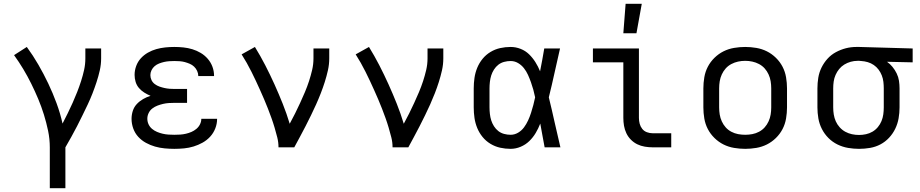

<svg xmlns="http://www.w3.org/2000/svg" viewBox="-20 -775 4840 1010"><path d="M242 215V0Q242 -44 233 -87Q224 -130 211 -172Q198 -214 181 -254.5Q164 -295 144.5 -334.5Q125 -374 102.5 -411.5Q80 -449 54 -485L121 -528Q154 -483 182 -434.5Q210 -386 234 -335.5Q258 -285 277.5 -232Q297 -179 309 -125Q323 -152 336.5 -179.5Q350 -207 362.5 -235Q375 -263 386 -291Q397 -319 406.5 -348.5Q416 -378 422.5 -407.5Q429 -437 429 -468V-520H512V-468Q512 -436 505 -405Q498 -374 488 -343.5Q478 -313 466.5 -283.5Q455 -254 441.5 -225.5Q428 -197 414 -168.5Q400 -140 385.5 -111.5Q371 -83 355.5 -55.5Q340 -28 324 0V215Z M897 8Q872 8 846 5.5Q820 3 795.5 -4Q771 -11 748 -23.5Q725 -36 707.5 -55Q690 -74 681 -99Q672 -124 672 -150Q672 -171 678.5 -191.5Q685 -212 699.5 -227.5Q714 -243 733 -254Q752 -265 772 -271Q755 -278 739 -288Q723 -298 711 -312Q699 -326 693.5 -344Q688 -362 688 -381Q688 -405 696.5 -428Q705 -451 721 -468.5Q737 -486 758 -498Q779 -510 802 -516.5Q825 -523 849 -525.5Q873 -528 897 -528Q921 -528 945 -525.5Q969 -523 992 -516Q1015 -509 1036 -496.5Q1057 -484 1073 -465.5Q1089 -447 1097.5 -424Q1106 -401 1106 -377V-375H1023V-376Q1023 -389 1017 -402Q1011 -415 1001 -424.5Q991 -434 978 -439.5Q965 -445 952 -448.5Q939 -452 925 -453Q911 -454 897 -454Q884 -454 870 -453Q856 -452 843 -449Q830 -446 817 -441Q804 -436 793.5 -427Q783 -418 777 -405.5Q771 -393 771 -380Q771 -366 777 -353.5Q783 -341 794.5 -332.5Q806 -324 819 -319.5Q832 -315 845.5 -312Q859 -309 872.5 -308Q886 -307 900 -307H964V-234H900Q884 -234 868.5 -233Q853 -232 838 -228.5Q823 -225 808.5 -219.5Q794 -214 781.5 -204.5Q769 -195 762 -180.5Q755 -166 755 -151Q755 -135 761.5 -121Q768 -107 780 -97Q792 -87 806.5 -81Q821 -75 836 -71.5Q851 -68 866.5 -67Q882 -66 897 -66Q913 -66 928 -67Q943 -68 958 -71.5Q973 -75 987 -81Q1001 -87 1013 -97Q1025 -107 1032 -121Q1039 -135 1039 -150H1122V-149Q1122 -124 1112.5 -99.5Q1103 -75 1085.5 -56Q1068 -37 1045.5 -24.5Q1023 -12 998.5 -4.5Q974 3 948.5 5.5Q923 8 897 8Z M1445 0Q1445 -27 1438.5 -52.5Q1432 -78 1424.5 -103.5Q1417 -129 1408 -154Q1399 -179 1389.5 -203.5Q1380 -228 1369.5 -252.5Q1359 -277 1348 -301.5Q1337 -326 1326 -349.5Q1315 -373 1303 -397Q1291 -421 1278 -444Q1265 -467 1251 -489L1321 -528Q1350 -481 1375.5 -431.5Q1401 -382 1424 -331Q1447 -280 1467.5 -228.5Q1488 -177 1504 -124Q1519 -151 1532.5 -178.5Q1546 -206 1559 -234Q1572 -262 1584 -290.5Q1596 -319 1605.5 -348Q1615 -377 1622 -407Q1629 -437 1629 -468V-520H1712V-468Q1712 -436 1705 -405Q1698 -374 1688.5 -344Q1679 -314 1667.5 -284.5Q1656 -255 1643 -226Q1630 -197 1616 -168.5Q1602 -140 1587.5 -111.5Q1573 -83 1558 -55.5Q1543 -28 1528 0Z M2045 0Q2045 -27 2038.5 -52.5Q2032 -78 2024.5 -103.5Q2017 -129 2008 -154Q1999 -179 1989.5 -203.5Q1980 -228 1969.5 -252.5Q1959 -277 1948 -301.5Q1937 -326 1926 -349.5Q1915 -373 1903 -397Q1891 -421 1878 -444Q1865 -467 1851 -489L1921 -528Q1950 -481 1975.5 -431.5Q2001 -382 2024 -331Q2047 -280 2067.5 -228.5Q2088 -177 2104 -124Q2119 -151 2132.5 -178.5Q2146 -206 2159 -234Q2172 -262 2184 -290.5Q2196 -319 2205.5 -348Q2215 -377 2222 -407Q2229 -437 2229 -468V-520H2312V-468Q2312 -436 2305 -405Q2298 -374 2288.5 -344Q2279 -314 2267.5 -284.5Q2256 -255 2243 -226Q2230 -197 2216 -168.5Q2202 -140 2187.5 -111.5Q2173 -83 2158 -55.5Q2143 -28 2128 0Z M2666 8Q2638 8 2611 2Q2584 -4 2560 -18.5Q2536 -33 2518.5 -54.5Q2501 -76 2490.5 -101.5Q2480 -127 2476 -154.5Q2472 -182 2472 -210V-310Q2472 -338 2476 -365.5Q2480 -393 2490.5 -418.5Q2501 -444 2518.5 -465.5Q2536 -487 2560 -501.5Q2584 -516 2611 -522Q2638 -528 2666 -528Q2693 -528 2718.5 -518Q2744 -508 2763 -489.5Q2782 -471 2796.5 -448Q2811 -425 2821 -400Q2827 -430 2832.5 -460Q2838 -490 2843 -520H2926Q2911 -456 2897 -391.5Q2883 -327 2867 -263Q2883 -198 2897.5 -132Q2912 -66 2928 0H2845Q2839 -31 2833.5 -62Q2828 -93 2822 -125Q2812 -99 2798 -75.5Q2784 -52 2764.5 -33Q2745 -14 2719 -3Q2693 8 2666 8ZM2666 -66Q2687 -66 2705.5 -77Q2724 -88 2736.5 -105Q2749 -122 2758 -141.5Q2767 -161 2773.5 -181.5Q2780 -202 2785.5 -222.5Q2791 -243 2795 -263Q2791 -283 2785.5 -303Q2780 -323 2773 -342.5Q2766 -362 2757.5 -381Q2749 -400 2736 -416.5Q2723 -433 2705 -443.5Q2687 -454 2666 -454Q2649 -454 2632 -449.5Q2615 -445 2601.5 -434.5Q2588 -424 2578.5 -409Q2569 -394 2564 -378Q2559 -362 2557 -344.5Q2555 -327 2555 -310V-210Q2555 -193 2557 -175.5Q2559 -158 2564 -142Q2569 -126 2578.5 -111Q2588 -96 2601.5 -85.5Q2615 -75 2632 -70.5Q2649 -66 2666 -66Z M3413 0Q3393 0 3372 -3.5Q3351 -7 3332.5 -16Q3314 -25 3299 -40Q3284 -55 3275 -74Q3266 -93 3262.5 -113.5Q3259 -134 3259 -155V-447H3099V-520H3341V-155Q3341 -139 3345 -124Q3349 -109 3358.5 -97Q3368 -85 3383 -79.5Q3398 -74 3413 -74H3511V0ZM3259 -600 3271 -755H3356L3328 -600Z M3900 8Q3871 8 3841.5 3Q3812 -2 3786 -15Q3760 -28 3738.5 -49Q3717 -70 3703.5 -96Q3690 -122 3685 -151.5Q3680 -181 3680 -210V-310Q3680 -339 3685 -368.5Q3690 -398 3703.5 -424Q3717 -450 3738.5 -471Q3760 -492 3786 -505Q3812 -518 3841.5 -523Q3871 -528 3900 -528Q3929 -528 3958.5 -523Q3988 -518 4014 -505Q4040 -492 4061.5 -471Q4083 -450 4096.5 -424Q4110 -398 4115 -368.5Q4120 -339 4120 -310V-210Q4120 -181 4115 -151.5Q4110 -122 4096.5 -96Q4083 -70 4061.5 -49Q4040 -28 4014 -15Q3988 -2 3958.5 3Q3929 8 3900 8ZM3900 -66Q3919 -66 3937.5 -69.5Q3956 -73 3973 -82Q3990 -91 4002.5 -105Q4015 -119 4023 -136.5Q4031 -154 4034 -172.5Q4037 -191 4037 -210V-310Q4037 -329 4034 -347.5Q4031 -366 4023 -383.5Q4015 -401 4002.5 -415Q3990 -429 3973 -438Q3956 -447 3937.5 -451Q3919 -455 3900 -455Q3881 -455 3862.5 -451Q3844 -447 3827 -438Q3810 -429 3797.5 -415Q3785 -401 3777 -383.5Q3769 -366 3766 -347.5Q3763 -329 3763 -310V-210Q3763 -191 3766 -172.5Q3769 -154 3777 -136.5Q3785 -119 3797.5 -105Q3810 -91 3827 -82Q3844 -73 3862.5 -69.5Q3881 -66 3900 -66Z M4499 8Q4470 8 4441 3Q4412 -2 4385.5 -15Q4359 -28 4338 -49Q4317 -70 4303.5 -96.5Q4290 -123 4285 -152Q4280 -181 4280 -210V-310Q4280 -338 4284.5 -366Q4289 -394 4301.5 -419.5Q4314 -445 4333 -466Q4352 -487 4377 -500.5Q4402 -514 4429 -521Q4456 -528 4485 -528H4500L4781 -520V-447L4646 -450Q4662 -439 4675 -423Q4688 -407 4697 -388.5Q4706 -370 4709 -350Q4712 -330 4712 -310V-210Q4712 -181 4707 -152.5Q4702 -124 4689.5 -98Q4677 -72 4657 -50.5Q4637 -29 4611.5 -15.5Q4586 -2 4557 3Q4528 8 4499 8ZM4499 -65Q4517 -65 4535.5 -69Q4554 -73 4570 -82.5Q4586 -92 4598 -106.5Q4610 -121 4617 -138Q4624 -155 4626.5 -173.5Q4629 -192 4629 -210V-310Q4629 -327 4627 -344.5Q4625 -362 4618.5 -378.5Q4612 -395 4601.5 -409Q4591 -423 4576.5 -433Q4562 -443 4545 -448Q4528 -453 4511 -454L4500 -455H4491Q4473 -455 4455 -450Q4437 -445 4421.5 -435.5Q4406 -426 4394.5 -412Q4383 -398 4375.5 -381Q4368 -364 4365.5 -346Q4363 -328 4363 -310V-210Q4363 -191 4366 -172.5Q4369 -154 4376.5 -137Q4384 -120 4397 -105.5Q4410 -91 4426.5 -82Q4443 -73 4461.5 -69Q4480 -65 4499 -65Z"/></svg>

Font: Iosevka Fixed Extended
Style: Regular
Weight: 400
Width: 7
Monospace: yes
Designer: Belleve Invis
Foundry: Belleve Invis
Version: Version 24.1.1; ttfautohint (v1.8.4)